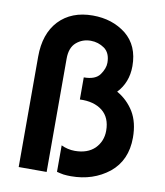

<svg xmlns="http://www.w3.org/2000/svg" viewBox="-84 -816 760 885"><g transform="rotate(10 296.5 -373.5)"><path d="M450.2 -420.9Q473.6 -445.3 486.3 -477.5Q499 -509.8 499 -548.8Q499 -644.5 435.5 -696.3Q371.1 -747.1 279.3 -747.1Q179.7 -747.1 121.1 -685.5Q63.5 -624 63.5 -516.6Q63.5 -489.3 63.5 -434.6Q63.5 -326.2 63.5 0Q95.7 0 194.3 0Q194.3 -132.8 194.3 -530.3Q194.3 -582 222.7 -606.4Q251 -630.9 290 -630.9Q325.2 -630.9 354.5 -610.4Q382.8 -589.8 382.8 -543.9Q382.8 -517.6 362.3 -488.3Q341.8 -459 287.1 -459Q287.1 -424.8 287.1 -355.5Q352.5 -358.4 392.6 -327.1Q431.6 -295.9 431.6 -234.4Q431.6 -185.5 398.4 -151.4Q364.3 -118.2 304.7 -118.2Q288.1 -118.2 271.5 -122.1Q254.9 -126 241.2 -132.8Q241.2 -91.8 241.2 -8.8Q255.9 -4.9 272.5 -2Q289.1 0 307.6 0Q411.1 0 485.4 -58.6Q558.6 -118.2 558.6 -224.6Q558.6 -295.9 529.3 -344.7Q499 -393.6 450.2 -420.9Z"/></g></svg>

Font: BM-Biotif
Style: Bold
Weight: 400
Designer: Deni Anggara
Version: Version 1.000;PS 001.000;hotconv 1.0.88;makeotf.lib2.5.64776